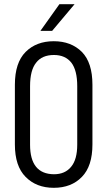

<svg xmlns="http://www.w3.org/2000/svg" viewBox="-20 -898 518 926"><path d="M51.8 -201.2V-489.3Q51.8 -595.7 103.5 -647.5Q155.3 -699.2 239.3 -699.2Q323.2 -699.2 375 -647.5Q425.8 -595.7 425.8 -489.3V-201.2Q425.8 -96.7 375 -44.9Q324.2 7.8 239.3 7.8Q155.3 7.8 103.5 -44.9Q51.8 -96.7 51.8 -201.2ZM352.5 -200.2V-482.4Q352.5 -558.6 324.2 -595.7Q294.9 -632.8 240.2 -632.8Q182.6 -632.8 154.3 -595.7Q125 -559.6 125 -482.4V-200.2Q125 -58.6 240.2 -57.6Q293.9 -57.6 323.2 -93.8Q352.5 -128.9 352.5 -200.2ZM266.6 -877.9H339.8L231.4 -749H174.8Z"/></svg>

Font: Dinish Condensed
Style: Regular
Weight: 400
Width: 3
Designer: Bert Driehuis
Foundry: Playbeing
Version: Version 3.006; git-39231f3c-release